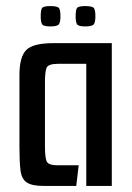

<svg xmlns="http://www.w3.org/2000/svg" viewBox="-20 -612 436 632"><path d="M123 0Q85 0 68 -11.5Q51 -23 47.5 -51Q44 -79 44 -129V-365Q44 -424 66 -447Q88 -470 156 -470H348V0H264V-402H172Q139 -402 133.5 -389Q128 -376 128 -342V-129Q128 -89 135 -78.5Q142 -68 168 -68H239L231 0ZM260 -525Q237 -525 233 -533Q229 -541 229 -558Q229 -578 233 -585Q237 -592 260 -592Q285 -592 289.5 -585Q294 -578 294 -558Q294 -541 289.5 -533Q285 -525 260 -525ZM146 -525Q122 -525 118 -533Q114 -541 114 -558Q114 -578 118 -585Q122 -592 146 -592Q170 -592 174.5 -585Q179 -578 179 -558Q179 -541 174.5 -533Q170 -525 146 -525Z"/></svg>

Font: Smooch Sans SemiBold
Style: Bold
Weight: 600
Designer: Robert E. Leuschke
Foundry: Robert E. Leuschke
Version: Version 1.010; ttfautohint (v1.8.3)